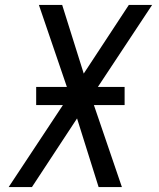

<svg xmlns="http://www.w3.org/2000/svg" viewBox="-20 -755 640 775"><path d="M15 0 234 -331H126V-404H250L137 -735H231L318 -458L500 -735H594L375 -404H483V-331H359L472 0H378L291 -277L109 0Z"/></svg>

Font: Iosevka SS04 Extended
Style: Italic
Weight: 400
Width: 7
Italic angle: -9°
Monospace: yes
Designer: Belleve Invis
Foundry: Belleve Invis
Version: Version 19.0.0; ttfautohint (v1.8.4)